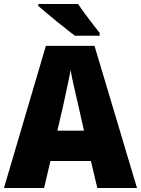

<svg xmlns="http://www.w3.org/2000/svg" viewBox="-20 -947 710 967"><path d="M470 0 438 -136H234L202 0H0L211 -716H456L670 0ZM373 -422Q368 -444 360.5 -476Q353 -508 346 -540Q339 -572 336 -595Q332 -573 325.5 -542Q319 -511 312 -479.5Q305 -448 300 -423L269 -289H403ZM373 -927Q387 -906 407.5 -878Q428 -850 448.5 -824Q469 -798 482 -781V-767H358Q341 -779 316 -799Q291 -819 263.5 -841Q236 -863 212 -883.5Q188 -904 173 -917V-927Z"/></svg>

Font: Noto Sans Khmer UI SemiCondensed Black
Style: Regular
Weight: 900
Width: 4
Designer: Danh Hong and the Monotype Design Team
Foundry: Monotype Imaging Inc.
Version: Version 2.002; ttfautohint (v1.8.4.7-5d5b)